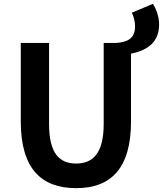

<svg xmlns="http://www.w3.org/2000/svg" viewBox="-20 -964 847 998"><path d="M519 -530V-320C519 -166 462 -114 376 -114C289 -114 235 -166 235 -320V-741H161H88V-333C88 -88 194 14 376 14C556 14 661 -88 661 -333V-685C749 -703 807 -746 807 -837C807 -879 791 -919 775 -944L665 -898C674 -881 682 -854 682 -827C682 -759 636 -745 585 -741H519Z"/></svg>

Font: GenSekiGothic2 TW B
Style: Regular
Weight: 700
Version: Version 2.100;PS 2.1;hotconv 16.6.51;makeotf.lib2.5.65220 DE